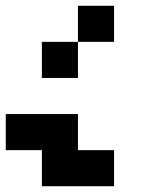

<svg xmlns="http://www.w3.org/2000/svg" viewBox="-20 -520 540 665"><path d="M375 -500V-375H250V-500ZM250 -375V-250H125V-375ZM250 -125V0H375V125H125V0H0V-125Z"/></svg>

Font: Bytesized
Style: Regular
Weight: 400
Monospace: yes
Designer: baltdev
Version: Version 1.000